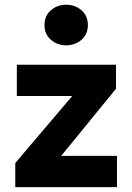

<svg xmlns="http://www.w3.org/2000/svg" viewBox="-20 -772 546 792"><path d="M43 0V-99.5L278 -376H49.5V-505H458.5V-406L232.5 -129H462.5V0ZM253 -585Q216.5 -585 190 -607.8Q163.5 -630.5 163.5 -668.5Q163.5 -707 190 -729.8Q216.5 -752.5 253 -752.5Q289.5 -752.5 316 -729.8Q342.5 -707 342.5 -668.5Q342.5 -630.5 316 -607.8Q289.5 -585 253 -585Z"/></svg>

Font: Geologica SemiBold
Style: Regular
Weight: 600
Designer: Sindre Bremnes, Frode Helland
Foundry: Monokrom Skriftforlag AS
Version: Version 1.010;gftools[0.9.28]